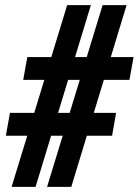

<svg xmlns="http://www.w3.org/2000/svg" viewBox="-20 -731 542 751"><path d="M25.4 0 242.7 -710.9H335.4L119.1 0ZM164.1 0 381.3 -710.9H475.1L258.8 0ZM486.3 -418.5H70.8L86.9 -507.8H502.4ZM418.5 -200.2H2.9L19 -289.6H434.1Z"/></svg>

Font: Roboto Condensed Black
Style: Italic
Weight: 900
Italic angle: -12°
Designer: Christian Robertson
Foundry: Google
Version: Version 3.008; 2023